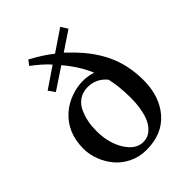

<svg xmlns="http://www.w3.org/2000/svg" viewBox="-204 -804 919 919"><g transform="rotate(-45 255.0 -344.5)"><path d="M259.8 -27.8Q274.4 -27.8 288.1 -32.5Q301.8 -37.1 316.4 -50.5Q331.1 -64 342 -85Q353 -106 360.1 -141.6Q367.2 -177.2 367.2 -223.1Q367.2 -295.9 353 -356.9Q314.9 -402.8 257.8 -402.8Q224.1 -402.8 199.5 -386.2Q174.8 -369.6 162.1 -341.8Q149.4 -314 143.8 -285.2Q138.2 -256.3 138.2 -225.1Q138.2 -142.1 174.1 -85Q210 -27.8 259.8 -27.8ZM34.2 -208Q34.2 -317.4 106.9 -381.8Q140.1 -410.6 181.6 -425.3Q223.1 -439.9 259.8 -439.9Q297.9 -439.9 328.1 -429.2Q298.8 -499.5 242.2 -565.9Q222.7 -552.7 184.3 -527.3Q146 -502 132.8 -493.2L109.9 -525.9L214.8 -597.2Q201.7 -613.3 176.3 -635.5Q150.9 -657.7 130.9 -671.9L149.9 -696.8Q216.3 -661.1 259.8 -626Q275.9 -637.2 368.2 -699.2L390.1 -665L293 -600.1L309.1 -584Q389.2 -508.8 429.7 -425Q470.2 -341.3 470.2 -236.8Q470.2 -127.4 410.6 -58.8Q351.1 9.8 243.2 9.8Q196.8 9.8 156.7 -9.5Q116.7 -28.8 90.3 -60.1Q64 -91.3 49.1 -130.1Q34.2 -168.9 34.2 -208Z"/></g></svg>

Font: Common Serif Medium
Style: Regular
Weight: 500
Designer: Philipp H. Poll, Khaled Hosny
Foundry: Stefan Peev, Context Ltd.
Version: Version 1.026